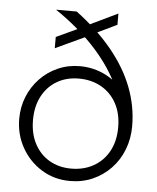

<svg xmlns="http://www.w3.org/2000/svg" viewBox="-53 -772 680 833"><g transform="rotate(5 287.0 -356.0)"><path d="M283 15Q213.5 15 158.5 -19.2Q103.5 -53.5 71.8 -110.2Q40 -167 40 -235Q40 -286 58.2 -331.2Q76.5 -376.5 109.5 -411Q142.5 -445.5 186.8 -465.2Q231 -485 283 -485Q313.5 -485 341.5 -478.2Q369.5 -471.5 394.2 -459Q419 -446.5 440 -429L434 -426Q413.5 -467.5 385.2 -506.8Q357 -546 322.2 -582.8Q287.5 -619.5 246.2 -654Q205 -688.5 158 -720H248Q342.5 -649 405.5 -572Q468.5 -495 499.8 -413Q531 -331 531 -245Q531 -190.5 512.5 -143Q494 -95.5 460.2 -60.2Q426.5 -25 381.5 -5Q336.5 15 283 15ZM283 -39Q338 -39 380.5 -63Q423 -87 447 -131Q471 -175 471 -235Q471 -295 447 -339Q423 -383 380.5 -407Q338 -431 283 -431Q229.5 -431 188.2 -407Q147 -383 123.5 -339Q100 -295 100 -235Q100 -175 123.5 -131Q147 -87 188.2 -63Q229.5 -39 283 -39ZM167 -553V-602L302 -665V-666L429 -727V-678L302 -617V-616Z"/></g></svg>

Font: Geologica-Sharp
Style: Regular
Weight: 100
Designer: Sindre Bremnes, Frode Helland
Foundry: Monokrom Skriftforlag AS
Version: Version 1.010;gftools[0.9.28]